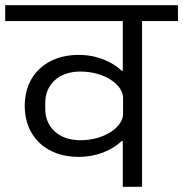

<svg xmlns="http://www.w3.org/2000/svg" viewBox="-40 -718 704 738"><path d="M432 0H506V-637H644V-698H-20V-637H432V-446H428C390 -481 334 -507 261 -507C141 -507 55 -432 55 -311C55 -190 141 -115 261 -115C334 -115 390 -141 428 -176H432ZM269 -179C181 -179 134 -234 134 -298V-324C134 -388 181 -443 269 -443C362 -443 433 -392 433 -342V-280C433 -230 362 -179 269 -179Z"/></svg>

Font: IBM Plex Devanagari
Style: Regular
Weight: 400
Designer: Mike Abbink, Paul van der Laan, Pieter van Rosmalen, Erin McLaughlin
Foundry: Bold Monday
Version: Version 1.0